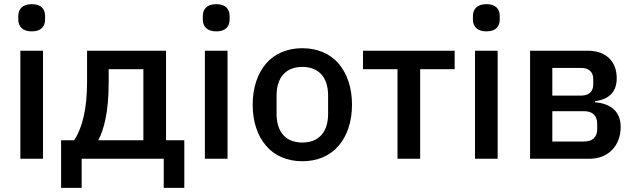

<svg xmlns="http://www.w3.org/2000/svg" viewBox="-20 -764 3059 924"><path d="M133 -613C88 -613 68 -637 68 -670V-687C68 -720 88 -744 133 -744C178 -744 197 -720 197 -687V-670C197 -637 178 -613 133 -613ZM78 -520H187V0H78Z M274 -89H337C376 -149 399 -238 399 -371V-520H779V-89H867V140H768V0H373V140H274ZM670 -89V-431H503V-365C503 -225 480 -140 453 -89Z M1021 -613C976 -613 956 -637 956 -670V-687C956 -720 976 -744 1021 -744C1066 -744 1085 -720 1085 -687V-670C1085 -637 1066 -613 1021 -613ZM966 -520H1075V0H966Z M1435 12C1363 12 1302 -14 1261 -62C1220 -109 1196 -177 1196 -260C1196 -343 1220 -411 1261 -459C1302 -506 1363 -532 1435 -532C1507 -532 1568 -506 1609 -459C1650 -411 1674 -343 1674 -260C1674 -177 1650 -109 1609 -62C1568 -14 1507 12 1435 12ZM1435 -78C1510 -78 1559 -124 1559 -216V-304C1559 -396 1510 -442 1435 -442C1360 -442 1311 -396 1311 -304V-216C1311 -124 1360 -78 1435 -78Z M1893 -431H1727V-520H2168V-431H2002V0H1893Z M2321 -613C2276 -613 2256 -637 2256 -670V-687C2256 -720 2276 -744 2321 -744C2366 -744 2385 -720 2385 -687V-670C2385 -637 2366 -613 2321 -613ZM2266 -520H2375V0H2266Z M2531 -520H2808C2897 -520 2948 -468 2948 -388C2948 -323 2913 -286 2843 -277V-272C2927 -265 2967 -221 2967 -153C2967 -109 2953 -71 2927 -44C2901 -16 2863 0 2816 0H2531ZM2791 -83C2830 -83 2854 -103 2854 -142V-169C2854 -208 2830 -229 2791 -229H2638V-83ZM2777 -304C2814 -304 2835 -323 2835 -358V-383C2835 -418 2814 -437 2777 -437H2638V-304Z"/></svg>

Font: Plexus Sans Medium
Style: Regular
Weight: 500
Version: Version 2.001;PS 002.001;hotconv 1.0.70;makeotf.lib2.5.58329